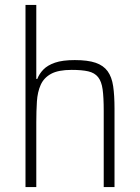

<svg xmlns="http://www.w3.org/2000/svg" viewBox="-20 -763 570 783"><path d="M84 0V-743H128V-441H132Q140 -462 157 -479.5Q174 -497 204.5 -507.5Q235 -518 285 -518Q338 -518 370 -507Q402 -496 419 -472.5Q436 -449 441.5 -411.5Q447 -374 447 -320V0H403V-311Q403 -366 398.5 -398.5Q394 -431 380 -448.5Q366 -466 340 -472Q314 -478 272 -478Q218 -478 188.5 -462Q159 -446 146 -417Q133 -388 130.5 -349Q128 -310 128 -264V0Z"/></svg>

Font: Saira SemiCondensed ExtraLight
Style: Regular
Weight: 250
Width: 4
Designer: Hector Gatti with collaboration of the Omnibus-Type team
Foundry: Omnibus-Type
Version: Version 1.101